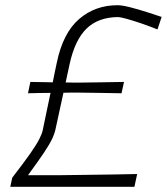

<svg xmlns="http://www.w3.org/2000/svg" viewBox="-20 -717 640 737"><path d="M19.5 0 27 -35Q71.5 -92.5 95.8 -127.2Q120 -162 130.5 -182.5Q141 -203 144 -217Q151 -250 158.5 -286.8Q166 -323.5 174 -360.5Q153 -360.5 130.8 -360Q108.5 -359.5 87.5 -359L96.5 -402.5Q118 -402 139.8 -401.8Q161.5 -401.5 182.5 -401Q186.5 -421.5 190.5 -441Q194.5 -460.5 198.5 -478.5Q222 -590.5 283.5 -643.8Q345 -697 431.5 -697Q448.5 -697 480 -689Q511.5 -681 544.8 -670.2Q578 -659.5 600.5 -652L584.5 -604Q552 -617 520.5 -627.8Q489 -638.5 465.2 -645Q441.5 -651.5 432.5 -651.5Q356 -650.5 311.5 -606.5Q267 -562.5 247 -470L232 -400.5Q250 -400 260.5 -400H292Q319.5 -400.5 365.5 -401Q411.5 -401.5 456 -402.5L446.5 -359Q402 -360 356.8 -360.5Q311.5 -361 283.5 -361.5H252.5Q242 -361.5 223.5 -361L193.5 -223Q190 -205 180.2 -184.2Q170.5 -163.5 148.8 -131Q127 -98.5 87.5 -44.5H208.5Q253.5 -45 307.5 -45.8Q361.5 -46.5 414 -47.2Q466.5 -48 506.5 -49L496 0Z"/></svg>

Font: Commissioner Loud ExtraLight
Style: Italic
Weight: 200
Italic angle: -12°
Designer: Kostas Bartsokas
Foundry: Kostas Bartsokas
Version: Version 1.000; ttfautohint (v1.8.3)